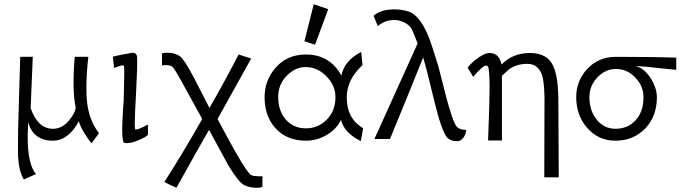

<svg xmlns="http://www.w3.org/2000/svg" viewBox="-20 -653 3212 902"><path d="M445 -27 410 20Q399 8 387 -11Q360 -51 350 -83Q301 8 228 8Q138 8 112 -78Q110 -12 110 -11Q110 119 149 165L92 190Q70 156 65 85Q64 64 65 -41Q65 -52 66.5 -94Q68 -136 70 -218Q72 -300 75 -386H134L124 -145Q158 -48 229 -48Q272 -48 305 -88Q331 -119 336 -146Q318 -226 331 -386H395Q386 -310 386 -240Q386 -182 393 -147Q405 -80 445 -27Z M675 -68V-19Q657 -4 625 8Q595 21 566 19Q554 18 554 -42Q554 -70 557 -120Q557 -130 558.5 -149Q560 -168 561 -177Q566 -340 562 -344Q560 -346 556 -346Q552 -346 542.5 -343Q533 -340 524 -337L516 -334L510 -387Q533 -393 595 -404Q621 -409 624 -386Q626 -346 620 -232Q613 -109 613 -72Q613 -46 616 -45Q625 -41 675 -68Z M1213 175V224Q1205 230 1180 229Q1151 228 1128 217Q1102 205 1054 126Q1049 117 962 -43Q936 1 809 229Q782 218 752 202Q837 70 930 -94Q902 -146 837 -263Q797 -336 788 -341Q771 -350 741 -346V-403Q792 -411 825 -389Q844 -377 891 -288Q903 -265 964 -146Q1030 -260 1101 -397L1160 -378L1002 -94Q1068 30 1087 62Q1144 162 1161 170Q1173 175 1193 175Z M1454 -633 1522 -610 1460 -443 1410 -459ZM1686 -51 1675 10Q1596 -30 1582 -90Q1561 -46 1515 -19Q1469 8 1417 8Q1326 8 1272 -53Q1223 -109 1223 -197Q1223 -274 1273 -333Q1328 -397 1417 -397Q1529 -397 1584 -298Q1597 -368 1677 -409L1683 -347Q1609 -279 1609 -196Q1609 -95 1686 -51ZM1556 -196Q1556 -252 1513 -295Q1471 -338 1415 -338Q1367 -338 1326 -296Q1287 -256 1287 -197Q1287 -132 1323 -91Q1359 -50 1417 -50Q1474 -50 1515 -91Q1556 -132 1556 -196Z M2170 -43Q2171 -33 2163 -16Q2154 2 2139 8Q2129 12 2111 9Q2089 4 2079 -9Q2054 -41 2023 -168Q1983 -333 1968 -383Q1885 -176 1812 0H1739Q1740 -2 1942 -449Q1922 -501 1914 -517Q1897 -544 1860 -555Q1848 -559 1833 -559Q1787 -559 1755 -530L1735 -579Q1769 -609 1833 -609Q1868 -609 1899 -599Q1951 -583 1993 -482Q2005 -453 2039 -343Q2039 -342 2075 -202Q2103 -96 2120 -66Q2134 -42 2170 -43Z M2603 -196 2605 180H2537L2538 -197Q2536 -271 2527 -299Q2509 -352 2460 -353Q2409 -354 2371 -327L2338 -297V7H2273Q2280 -171 2280 -241Q2280 -330 2272 -341Q2269 -345 2263 -345Q2248 -345 2203 -292L2177 -335Q2188 -351 2214 -372Q2254 -404 2280 -404Q2325 -404 2336 -350Q2389 -404 2469 -404Q2538 -404 2569 -361Q2601 -314 2603 -196Z M3157 -382V-325Q3151 -325 3076 -333Q3011 -341 2964 -343Q3006 -334 3037 -285Q3066 -239 3066 -196Q3066 -106 3010 -48Q2954 8 2872 8Q2789 8 2736 -55Q2687 -113 2687 -197Q2687 -270 2735 -325Q2789 -386 2873 -386Q3058 -386 3157 -382ZM3003 -196Q3003 -250 2964 -289Q2927 -329 2873 -329Q2825 -329 2787 -290Q2749 -250 2749 -197Q2749 -133 2783.5 -90.5Q2818 -48 2872 -48Q2929 -48 2966 -88Q3003 -128 3003 -196Z"/></svg>

Font: GFS Neohellenic Rg
Style: Regular
Weight: 400
Designer: Takis Katsoulidis and George D. Matthiopoulos
Foundry: Takis Katsoulidis and George D. Matthiopoulos
Version: Version 1.0